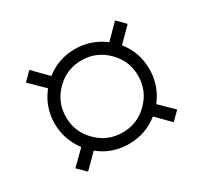

<svg xmlns="http://www.w3.org/2000/svg" viewBox="-94 -594 699 660"><g transform="rotate(-30 255.5 -264.0)"><path d="M155 -363Q113 -321 113 -262Q113 -203 155 -161Q197 -119 256 -119Q315 -119 357 -161Q399 -203 399 -262Q399 -321 357 -363Q315 -405 256 -405Q197 -405 155 -363ZM107 -147Q68 -199 68 -262Q68 -327 109 -379L53 -434L85 -466L140 -410Q191 -450 256 -450Q319 -450 371 -411L425 -466L457 -434L403 -380Q444 -330 444 -262Q444 -197 404 -146L457 -94L425 -62L373 -115Q321 -74 256 -74Q188 -74 138 -115L85 -62L53 -94Z"/></g></svg>

Font: Judson
Style: Regular
Weight: 400
Version: Version 20110429